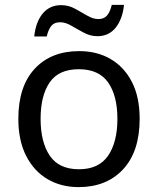

<svg xmlns="http://www.w3.org/2000/svg" viewBox="-20 -755 645 785"><path d="M551 -269Q551 -136 483.5 -63Q416 10 301 10Q230 10 174.5 -22.5Q119 -55 87 -117.5Q55 -180 55 -269Q55 -402 122 -474Q189 -546 304 -546Q377 -546 432.5 -513.5Q488 -481 519.5 -419.5Q551 -358 551 -269ZM146 -269Q146 -174 183.5 -118.5Q221 -63 303 -63Q384 -63 422 -118.5Q460 -174 460 -269Q460 -364 422 -418Q384 -472 302 -472Q220 -472 183 -418Q146 -364 146 -269ZM120 -606Q126 -665 154.5 -699.5Q183 -734 230 -734Q260 -734 286.5 -719.5Q313 -705 337 -691Q361 -677 382 -677Q405 -677 417.5 -691.5Q430 -706 437 -735H487Q481 -677 453 -642Q425 -607 378 -607Q350 -607 323.5 -621Q297 -635 272.5 -649.5Q248 -664 226 -664Q202 -664 190 -649.5Q178 -635 171 -606Z"/></svg>

Font: Noto Sans Old Hungarian
Style: Regular
Weight: 400
Designer: Monotype Design Team
Foundry: Monotype Imaging Inc.
Version: Version 2.005; ttfautohint (v1.8.4.7-5d5b)